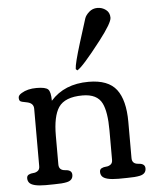

<svg xmlns="http://www.w3.org/2000/svg" viewBox="-57 -878 756 927"><g transform="rotate(-5 321.5 -414.5)"><path d="M446.3 -671.9Q353 -551.3 327.1 -538.1L320.3 -544.9V-547.4Q320.3 -569.8 351.3 -670.2Q382.3 -770.5 387.5 -785.4Q392.6 -800.3 409.4 -815.2Q426.3 -830.1 449.5 -830.1Q472.7 -830.1 490.7 -816.4Q508.8 -802.7 508.8 -777.8Q508.8 -752.9 446.3 -671.9ZM168.5 0 126.5 0.5Q62.5 0.5 47.4 -19Q40.5 -27.8 40.5 -40.3Q40.5 -52.7 50.3 -57.6Q60.1 -62.5 72 -63Q84 -63.5 93.8 -70.6Q103.5 -77.6 103.5 -93.3V-372.1Q103.5 -400.4 68.4 -406.2Q43.9 -410.2 38.8 -414.8Q33.7 -419.4 33.7 -431.4Q33.7 -443.4 50.8 -453.1Q79.6 -470.7 123.3 -470.7Q167 -470.7 179.4 -458.3Q191.9 -445.8 191.9 -402.8Q258.8 -478.5 376 -478.5Q471.2 -478.5 511 -426.5Q550.8 -374.5 550.8 -269V-93.3Q550.8 -64.9 582.3 -63.2Q613.8 -61.5 613.8 -38.1Q613.8 -11.7 583.5 -4.9Q561 0 521.5 0L479.5 0.5Q415.5 0.5 400.4 -19Q393.6 -27.8 393.6 -40.3Q393.6 -52.7 403.3 -57.6Q413.1 -62.5 425 -63Q437 -63.5 446.8 -70.6Q456.5 -77.6 456.5 -93.3V-235.4Q456.5 -326.2 435.5 -368.2Q412.1 -415.5 341.3 -415.5Q255.9 -415.5 225.1 -370.1Q196.3 -327.1 196.3 -232.9V-93.3Q196.3 -64.9 227.8 -63.2Q259.3 -61.5 259.3 -38.1Q259.3 -11.2 229.5 -4.9Q208 0 168.5 0Z"/></g></svg>

Font: Corben
Style: Regular
Weight: 400
Designer: vernon adams
Foundry: vernon adams
Version: Version 1.101